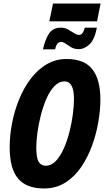

<svg xmlns="http://www.w3.org/2000/svg" viewBox="-20 -1060 594 1090"><path d="M260 -939 281 -1040H551L531 -939ZM224 -780Q235 -832 257 -867.5Q279 -903 326 -903Q348 -903 366.5 -892.5Q385 -882 400.5 -872Q416 -862 428 -862Q440 -862 447.5 -871Q455 -880 462 -903H530Q517 -835 488 -808Q459 -781 427 -781Q402 -781 384.5 -791.5Q367 -802 353 -812Q339 -822 326 -822Q315 -822 306.5 -812.5Q298 -803 293 -780ZM230 10Q130 10 82.5 -46.5Q35 -103 35 -224Q35 -291 48.5 -361Q62 -431 88.5 -496Q115 -561 154 -612.5Q193 -664 244 -694.5Q295 -725 358 -725Q459 -725 504.5 -666.5Q550 -608 550 -494Q550 -437 538.5 -369Q527 -301 503 -234.5Q479 -168 441.5 -112.5Q404 -57 351 -23.5Q298 10 230 10ZM240 -119Q271 -119 296.5 -145.5Q322 -172 341.5 -215.5Q361 -259 374 -310Q387 -361 393.5 -410.5Q400 -460 400 -498Q400 -598 346 -598Q315 -598 289 -571Q263 -544 244 -500.5Q225 -457 212 -406.5Q199 -356 192.5 -307.5Q186 -259 186 -223Q186 -162 200 -140.5Q214 -119 240 -119Z"/></svg>

Font: Noto Sans ExtraCondensed ExtraBold
Style: Italic
Weight: 800
Width: 2
Italic angle: -12°
Designer: Monotype Design Team
Foundry: Monotype Imaging Inc.
Version: Version 2.013; ttfautohint (v1.8.4.7-5d5b)